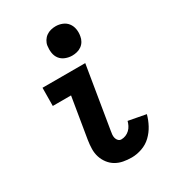

<svg xmlns="http://www.w3.org/2000/svg" viewBox="-185 -856 869 965"><g transform="rotate(-30 250.0 -373.5)"><path d="M293 8Q268 8 244.5 3.5Q221 -1 201.5 -12.5Q182 -24 168 -42.5Q154 -61 147 -83Q140 -105 140.5 -129.5Q141 -154 145 -179L184 -415H78L79 -520H327L268 -162Q266 -151 265 -141Q264 -131 266.5 -121Q269 -111 276 -104Q283 -97 293 -97Q306 -97 318.5 -102Q331 -107 341 -116.5Q351 -126 357 -138Q363 -150 366 -162L467 -143Q459 -113 444 -85Q429 -57 406 -35Q383 -13 352.5 -2.5Q322 8 293 8ZM290 -585Q270 -585 251 -592.5Q232 -600 220.5 -615Q209 -630 206 -650Q203 -670 206 -691Q208 -705 216 -718Q224 -731 236 -739.5Q248 -748 262 -751.5Q276 -755 290 -755Q310 -755 328.5 -747.5Q347 -740 358.5 -725Q370 -710 373.5 -690Q377 -670 373 -649Q371 -635 363.5 -622Q356 -609 344 -600.5Q332 -592 318 -588.5Q304 -585 290 -585Z"/></g></svg>

Font: Iosevka Curly Extrabold
Style: Italic
Weight: 800
Italic angle: -9°
Monospace: yes
Designer: Belleve Invis
Foundry: Belleve Invis
Version: Version 22.1.2; ttfautohint (v1.8.4)